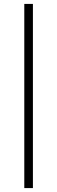

<svg xmlns="http://www.w3.org/2000/svg" viewBox="-20 -760 291 980"><path d="M104 200V-740H148V200Z"/></svg>

Font: Oxanium ExtraLight ExtraLight
Style: Regular
Weight: 250
Version: Version 2.000